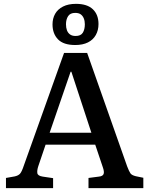

<svg xmlns="http://www.w3.org/2000/svg" viewBox="-20 -978 776 998"><path d="M11 0V-53L56 -61Q75 -65 84 -75Q93 -85 103 -115L313 -703H433L641 -113Q651 -87 658 -77Q665 -67 686 -62L725 -54V0H440V-53L494 -60Q514 -62 518.5 -73.5Q523 -85 514 -110L475 -226H217L179 -114Q172 -93 174 -78.5Q176 -64 202 -60L256 -52V0ZM238 -288H455L351 -605H347ZM371 -744Q310 -744 281.5 -773.5Q253 -803 253 -851Q253 -882 266.5 -906Q280 -930 307.5 -944Q335 -958 375 -958Q433 -958 462.5 -930Q492 -902 492 -853Q492 -821 478 -796Q464 -771 437 -757.5Q410 -744 371 -744ZM373 -791Q400 -791 410.5 -808Q421 -825 421 -852Q421 -869 415.5 -882.5Q410 -896 399.5 -903.5Q389 -911 371 -911Q345 -911 334 -894Q323 -877 323 -852Q323 -834 328 -820.5Q333 -807 344 -799Q355 -791 373 -791Z"/></svg>

Font: Literata 18pt Medium
Style: Regular
Weight: 500
Designer: Latin by Veronika Burian and Jose Scaglione. Greek by Irene Vlachou. Cyrillic by Vera Evstafieva.
Foundry: TypeTogether
Version: Version 3.103;gftools[0.9.29]